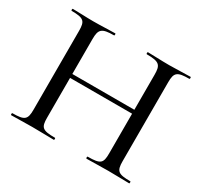

<svg xmlns="http://www.w3.org/2000/svg" viewBox="-133 -801 1026 976"><g transform="rotate(30 380.5 -312.5)"><path d="M726 -12C654 -12 641 -23 641 -81V-544C641 -601 654 -613 726 -613C729 -613 729 -625 726 -625C693 -625 647 -622 602 -622C549 -622 508 -625 476 -625C472 -625 472 -613 476 -613C551 -613 562 -599 562 -542V-337H198V-542C198 -599 211 -613 284 -613C287 -613 287 -625 284 -625C250 -625 208 -622 156 -622C110 -622 68 -625 35 -625C31 -625 31 -613 35 -613C106 -613 118 -601 118 -544V-81C118 -23 105 -12 34 -12C30 -12 30 0 34 0C67 0 110 -2 156 -2C208 -2 249 0 284 0C287 0 287 -12 284 -12C209 -12 198 -23 198 -81V-314H562V-81C562 -23 551 -12 476 -12C472 -12 472 0 476 0C508 0 549 -2 602 -2C647 -2 693 0 726 0C729 0 729 -12 726 -12Z"/></g></svg>

Font: Cormorant Infant Book
Style: Regular
Weight: 500
Designer: Christian Thalmann (Catharsis Fonts)
Version: Version 1.000;PS 002.000;hotconv 1.0.88;makeotf.lib2.5.64775